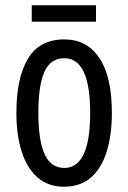

<svg xmlns="http://www.w3.org/2000/svg" viewBox="-20 -696 485 726"><path d="M403 -269Q403 -186 383.5 -123Q364 -60 324 -25Q284 10 221 10Q162 10 122 -25Q82 -60 62 -122.5Q42 -185 42 -269Q42 -402 86 -474.5Q130 -547 223 -547Q309 -547 356 -476.5Q403 -406 403 -269ZM125 -269Q125 -166 148.5 -113.5Q172 -61 223 -61Q321 -61 321 -269Q321 -476 223 -476Q171 -476 148 -424.5Q125 -373 125 -269ZM343 -676V-614H100V-676Z"/></svg>

Font: Noto Sans Gurmukhi ExtraCondensed
Style: Regular
Weight: 400
Width: 2
Designer: Jelle Bosma - Monotype Design Team
Foundry: Monotype Imaging Inc.
Version: Version 2.004; ttfautohint (v1.8.4.7-5d5b)